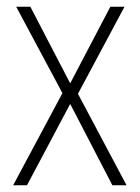

<svg xmlns="http://www.w3.org/2000/svg" viewBox="-20 -549 415 569"><path d="M165 -273 19 0H60L188 -241L313 0H355L211 -271L349 -529H307L188 -302L70 -529H28Z"/></svg>

Font: Noto Sans Myanmar Condensed ExtraLight
Style: Regular
Weight: 200
Width: 3
Designer: Monotype Design Team
Foundry: Monotype Imaging Inc.
Version: Version 2.107